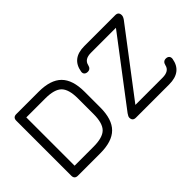

<svg xmlns="http://www.w3.org/2000/svg" viewBox="-69 -1065 1465 1465"><g transform="rotate(-45 663.5 -332.5)"><path d="M136 0Q100 0 100 -36V-629Q100 -665 136 -665H377Q505 -665 565 -605Q625 -545 625 -417V-248Q625 -120 565 -60Q505 0 377 0ZM762 0Q726 0 726 -36Q726 -48 741 -69L1139 -593H870Q799 -593 788 -541Q780 -507 750 -507Q732 -507 722 -517Q712 -527 715 -545Q735 -665 870 -665H1203Q1239 -665 1239 -629Q1239 -614 1225 -594L828 -72H1121Q1193 -72 1204 -124Q1212 -158 1242 -158Q1260 -158 1269.5 -148Q1279 -138 1277 -120Q1257 0 1121 0ZM172 -72H377Q475 -72 514 -111Q553 -150 553 -248V-417Q553 -515 514 -554Q475 -593 377 -593H172Z"/></g></svg>

Font: Jura SemiBold
Style: Regular
Weight: 600
Designer: Daniel Johnson, Alexei Vanyashin
Foundry: Daniel Johnson
Version: Version 5.103